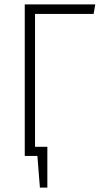

<svg xmlns="http://www.w3.org/2000/svg" viewBox="-20 -704 458 867"><path d="M402.8 -641.1H138.2V-41H193.8V143.1H160.2L148.9 0H91.8V-684.1H410.2Z"/></svg>

Font: Fira Sans Compressed ExtraLight
Style: Regular
Weight: 250
Width: 1
Designer: Carrois Corporate & Edenspiekermann AG
Foundry: Carrois Corporate GbR & Edenspiekermann AG
Version: Version 4.203;PS 004.203;hotconv 1.0.88;makeotf.lib2.5.64775